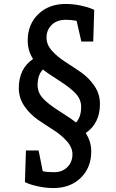

<svg xmlns="http://www.w3.org/2000/svg" viewBox="-20 -800 585 970"><path d="M391 -590 367 -695Q338 -700 313 -700Q268 -700 241.5 -674.5Q215 -649 215 -610Q215 -574 243 -543Q271 -512 310.5 -487Q350 -462 389.5 -434.5Q429 -407 457 -366Q485 -325 485 -275Q485 -177 413 -128Q441 -85 441 -35Q441 47 388 98.5Q335 150 251 150Q213 150 177 142.5Q141 135 124 128L106 120L111 -40H175L196 65Q218 70 253 70Q295 70 320.5 44Q346 18 346 -20Q346 -55 318 -86.5Q290 -118 250.5 -143Q211 -168 171 -195.5Q131 -223 103 -264Q75 -305 75 -355Q75 -453 147 -502Q120 -543 120 -595Q120 -677 173.5 -728.5Q227 -780 311 -780Q349 -780 385 -772.5Q421 -765 438 -758L456 -750L451 -590ZM390 -260Q390 -298 362.5 -327.5Q335 -357 277.5 -393.5Q220 -430 197 -449Q170 -422 170 -370Q170 -332 197.5 -302.5Q225 -273 283 -236.5Q341 -200 364 -181Q390 -209 390 -260Z"/></svg>

Font: Bitter
Style: Regular
Weight: 400
Designer: Sol Matas
Foundry: Sol Matas
Version: Version 1.300;PS 001.300;hotconv 1.0.70;makeotf.lib2.5.58329